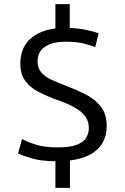

<svg xmlns="http://www.w3.org/2000/svg" viewBox="-20 -796 600 925"><path d="M247 109V-19Q178 -20 133 -33Q88 -46 67 -57L86 -126Q115 -111 155 -98.5Q195 -86 259 -86Q318 -86 350 -98.5Q382 -111 395 -132Q408 -153 408 -180Q408 -209 393.5 -231Q379 -253 354.5 -269Q330 -285 300.5 -297.5Q271 -310 240 -320Q201 -335 163.5 -354.5Q126 -374 102 -406Q78 -438 78 -489Q78 -563 123 -606Q168 -649 247 -659V-776H316V-661Q358 -660 395.5 -652Q433 -644 455 -636L439 -569Q418 -577 384.5 -586Q351 -595 295 -595Q233 -595 197 -571Q161 -547 161 -500Q161 -468 179 -447Q197 -426 228.5 -411.5Q260 -397 300 -382Q350 -363 394 -340.5Q438 -318 466 -282Q494 -246 494 -187Q494 -143 474 -108Q454 -73 414.5 -51.5Q375 -30 317 -23V109Z"/></svg>

Font: Ubuntu Sans Mono
Style: Regular
Weight: 400
Monospace: yes
Designer: Dalton Maag Ltd
Foundry: Dalton Maag Ltd
Version: Version 1.006